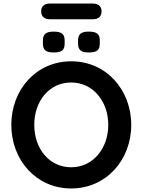

<svg xmlns="http://www.w3.org/2000/svg" viewBox="-20 -1057 807 1087"><path d="M383 -710C185 -710 44 -549 44 -350C44 -151 185 10 383 10C581 10 723 -151 723 -350C723 -549 581 -710 383 -710ZM383 -110C259 -110 174 -215 174 -350C174 -485 259 -590 383 -590C506 -590 593 -484 593 -350C593 -216 506 -110 383 -110ZM545 -810V-828C545 -865 527 -878 482 -878C442 -878 422 -866 422 -828V-810C422 -773 440 -760 482 -760C526 -760 545 -771 545 -810ZM346 -810V-828C346 -865 328 -878 284 -878C244 -878 223 -866 223 -828V-810C223 -773 241 -760 283 -760C327 -760 346 -771 346 -810ZM505 -948C538 -948 555 -964 555 -993C555 -1021 537 -1037 505 -1037H263C231 -1037 213 -1021 213 -993C213 -964 231 -948 263 -948Z"/></svg>

Font: Hotpoint
Style: Bold
Weight: 700
Designer: Andrew Paglinawan, Luciano Perondi, Riccardo Olocco
Foundry: CAST Cooperativa Anonima Servizi Tipografici
Version: Version 1.000;PS 2.1;hotconv 16.6.51;makeotf.lib2.5.65220